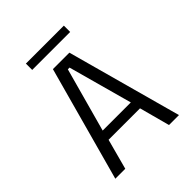

<svg xmlns="http://www.w3.org/2000/svg" viewBox="-227 -968 1105 1105"><g transform="rotate(-45 325.0 -416.0)"><path d="M585 0H504L454 -186H198L148 0H67L259 -700H393ZM319 -638.5 211.5 -247.5H440.5L333 -638.5ZM171.5 -781V-832.5H480.5V-781Z"/></g></svg>

Font: Trispace Thin Light
Style: Regular
Weight: 300
Version: Version 1.210